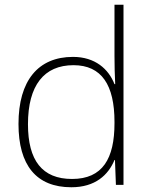

<svg xmlns="http://www.w3.org/2000/svg" viewBox="-20 -780 630 810"><path d="M281 10C382 10 437 -42 463 -105H465L469 0H501V-760H463V-544C463 -506 464 -464 466 -425H463C438 -489 381 -540 288 -540C141 -540 58 -440 58 -257C58 -83 133 10 281 10ZM284 -25C158 -25 98 -103 98 -256C98 -420 166 -505 290 -505C409 -505 463 -421 463 -266V-260C463 -111 413 -25 284 -25Z"/></svg>

Font: Noto Sans Sinhala ExtraLight
Style: Regular
Weight: 200
Designer: Jelle Bosma - Monotype Design Team
Foundry: Monotype Imaging Inc.
Version: Version 2.006